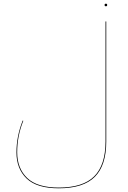

<svg xmlns="http://www.w3.org/2000/svg" viewBox="-20 -846 694 1039"><path d="M555 -730V-80Q555 49 493 111Q431 173 298 173Q179 173 124 120Q69 67 69 -21Q69 -109 103 -194L106 -192Q73 -111 73 -22Q73 65 127 117Q181 169 298 169Q429 169 490 108Q551 47 551 -80V-730ZM546 -819Q546 -826 553 -826Q560 -826 560 -819Q560 -812 553 -812Q546 -812 546 -819Z"/></svg>

Font: FiraGO Four
Style: Regular
Weight: 100
Designer: bBox Type
Foundry: bBox Type GmbH
Version: Version 1.001